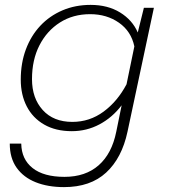

<svg xmlns="http://www.w3.org/2000/svg" viewBox="-20 -576 690 786"><path d="M544 -443 569 -544H610L502 -37Q479 71 414.5 130.5Q350 190 242 190Q176 190 126 170Q76 150 48 110.5Q20 71 20 12H67Q68 76 113.5 112Q159 148 244 148Q330 148 384 100.5Q438 53 456 -37L478 -145Q440 -95 387.5 -67Q335 -39 274 -39Q208 -39 161 -66Q114 -93 89.5 -140.5Q65 -188 65 -250Q65 -318 86 -374Q107 -430 145 -470.5Q183 -511 235.5 -533.5Q288 -556 351 -556Q421 -556 471.5 -525Q522 -494 544 -443ZM276 -77Q347 -77 404 -119Q461 -161 498 -231L530 -386Q517 -448 467 -483Q417 -518 349 -518Q279 -518 225.5 -484Q172 -450 141.5 -390.5Q111 -331 111 -252Q111 -174 155 -125.5Q199 -77 276 -77Z"/></svg>

Font: Azeret Mono Thin Thin
Style: Italic
Weight: 250
Italic angle: -12°
Version: Version 1.002